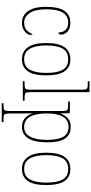

<svg xmlns="http://www.w3.org/2000/svg" viewBox="554 -1354 1040 2188"><g transform="rotate(90 1074.0 -260.0)"><path d="M238 10Q188 10 147 -18Q106 -46 82 -106Q58 -166 58 -263Q58 -370 81.5 -430.5Q105 -491 145.5 -516.5Q186 -542 239 -542Q304 -542 339.5 -509.5Q375 -477 375 -434Q375 -421 367.5 -413.5Q360 -406 350 -406Q350 -453 322.5 -485Q295 -517 237 -517Q192 -517 158 -493.5Q124 -470 105 -415Q86 -360 86 -264Q86 -139 129.5 -77Q173 -15 238 -15Q295 -15 325 -45Q355 -75 370 -113Q378 -103 378 -85Q378 -68 361.5 -45.5Q345 -23 314 -6.5Q283 10 238 10Z M654 10Q568 10 519 -57.5Q470 -125 470 -267Q470 -406 517 -474Q564 -542 658 -542Q747 -542 793 -475Q839 -408 839 -267Q839 -124 792 -57Q745 10 654 10ZM654 -15Q741 -15 776 -82.5Q811 -150 811 -267Q811 -394 775 -455.5Q739 -517 657 -517Q571 -517 534.5 -454.5Q498 -392 498 -267Q498 -146 535.5 -80.5Q573 -15 654 -15Z M905 0V-20H925Q962 -20 978 -24Q994 -28 998 -43.5Q1002 -59 1002 -94V-662Q1002 -699 998 -715.5Q994 -732 979.5 -736Q965 -740 935 -740H905V-760H1030V-94Q1030 -59 1034 -43.5Q1038 -28 1054.5 -24Q1071 -20 1107 -20H1128V0Z M1157 240V220H1178Q1208 220 1222.5 216Q1237 212 1241 195.5Q1245 179 1245 143V-442Q1245 -476 1241 -492Q1237 -508 1221.5 -512Q1206 -516 1170 -516H1137V-536H1270L1272 -434H1276Q1293 -481 1328.5 -513.5Q1364 -546 1425 -546Q1515 -546 1558.5 -481.5Q1602 -417 1602 -279Q1602 -130 1555 -60Q1508 10 1427 10Q1368 10 1330 -21Q1292 -52 1273 -108H1271Q1271 -93 1272 -64Q1273 -35 1273 13V143Q1273 179 1277.5 195.5Q1282 212 1296 216Q1310 220 1340 220H1371V240ZM1429 -15Q1501 -15 1537.5 -83.5Q1574 -152 1574 -276Q1574 -398 1540 -459.5Q1506 -521 1426 -521Q1371 -521 1337.5 -490.5Q1304 -460 1288.5 -405Q1273 -350 1273 -278Q1273 -198 1288 -139Q1303 -80 1337 -47.5Q1371 -15 1429 -15Z M1904 10Q1818 10 1769 -57.5Q1720 -125 1720 -267Q1720 -406 1767 -474Q1814 -542 1908 -542Q1997 -542 2043 -475Q2089 -408 2089 -267Q2089 -124 2042 -57Q1995 10 1904 10ZM1904 -15Q1991 -15 2026 -82.5Q2061 -150 2061 -267Q2061 -394 2025 -455.5Q1989 -517 1907 -517Q1821 -517 1784.5 -454.5Q1748 -392 1748 -267Q1748 -146 1785.5 -80.5Q1823 -15 1904 -15Z"/></g></svg>

Font: Noto Serif Georgian SemiCondensed Thin
Style: Regular
Weight: 100
Width: 4
Designer: Monotype Design Team, Akaki Razmadze
Foundry: Google LLC
Version: Version 2.003; ttfautohint (v1.8.4.7-5d5b)